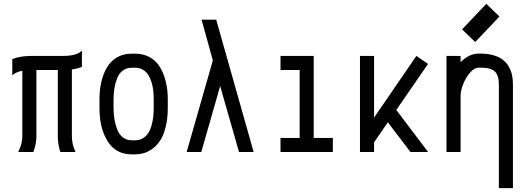

<svg xmlns="http://www.w3.org/2000/svg" viewBox="-20 -791 2741 999"><path d="M43.9 -483.4Q84 -500 142.6 -500H307.6Q379.9 -500 406.2 -527.8V-442.9Q382.8 -433.6 354 -429.7V-82Q354 -39.1 373 0H293.9Q280.8 -40 280.8 -82V-426.8H169.4V-82Q169.4 -44.4 153.8 0H74.7Q96.2 -42 96.2 -82V-422.9Q64.5 -417 43.9 -399.4Z M853 -274.4V-229.5Q853 -172.9 841.6 -128.7Q830.1 -84.5 812.7 -58.6Q795.4 -32.7 772 -16.1Q748.5 0.5 726.8 6.3Q705.1 12.2 682.6 12.2H665.5Q583.5 12.2 540.5 -55.2Q497.6 -122.6 497.6 -230V-273.9Q497.6 -322.8 507.1 -364.3Q516.6 -405.8 536.1 -439.5Q555.7 -473.1 588.6 -492.4Q621.6 -511.7 664.6 -511.7H683.6Q727.1 -511.7 760.3 -492.7Q793.5 -473.6 813.2 -440.4Q833 -407.2 843 -365.2Q853 -323.2 853 -274.4ZM683.6 -438.5H664.6Q637.7 -438.5 618.4 -423.6Q599.1 -408.7 589.4 -383.3Q579.6 -357.9 575.2 -331.1Q570.8 -304.2 570.8 -273.9V-230Q570.8 -199.2 575.2 -171.6Q579.6 -144 589.6 -117.9Q599.6 -91.8 619.1 -76.4Q638.7 -61 665.5 -61H682.6Q705.1 -61 722.4 -71Q739.7 -81.1 750.5 -97.4Q761.2 -113.8 767.8 -136.2Q774.4 -158.7 777.1 -181.4Q779.8 -204.1 779.8 -229.5V-274.4Q779.8 -298.3 777.3 -320.3Q774.9 -342.3 768.1 -364.3Q761.2 -386.2 750.7 -402.3Q740.2 -418.5 723.1 -428.5Q706.1 -438.5 683.6 -438.5Z M951.2 0 1087.4 -476.6 1028.8 -688.5H1105L1299.8 0H1223.6L1125.5 -343.3L1027.3 0Z M1439.5 -500H1612.3V-73.2H1711.9V0H1439.5V-73.2H1539.1V-426.8H1439.5Z M1926.3 0H1853V-500H1926.3V-179.2L2146.5 -500L2207 -458.5L2042 -218.8L2207.5 0H2115.7L1998 -154.8L1926.3 -50.3Z M2452.6 -572.3 2384.3 -638.2 2510.3 -771 2578.6 -705.1ZM2376.5 0H2303.2V-500H2376.5V-467.3Q2419.9 -512.2 2471.7 -512.2H2480.5Q2519.5 -512.2 2549.6 -502.9Q2579.6 -493.7 2598.1 -478.8Q2616.7 -463.9 2628.4 -442.4Q2640.1 -420.9 2644.5 -398.9Q2648.9 -377 2648.9 -351.1V188H2575.7V-351.1Q2575.7 -398.9 2554.7 -418.9Q2533.7 -439 2480.5 -439H2471.7Q2448.2 -439 2425.5 -412.8Q2402.8 -386.7 2389.6 -352.5Q2376.5 -318.4 2376.5 -291.5Z"/></svg>

Font: Anka/Coder Narrow
Style: Regular
Weight: 400
Width: 3
Monospace: yes
Version: Version 001.100